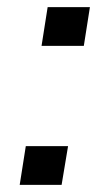

<svg xmlns="http://www.w3.org/2000/svg" viewBox="-20 -516 306 536"><path d="M96 -388 113 -496H231L214 -388ZM35 0 52 -108H170L152 0Z"/></svg>

Font: Nunito Sans 7pt
Style: Italic
Weight: 400
Italic angle: -9°
Designer: Vernon Adams
Foundry: Vernon Adams
Version: Version 3.101;gftools[0.9.27]